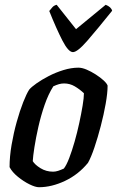

<svg xmlns="http://www.w3.org/2000/svg" viewBox="-20 -783 489 803"><path d="M143 0Q128 0 103.5 -12Q79 -24 55 -43.5Q31 -63 20 -84Q20 -128 28.5 -177.5Q37 -227 50 -273.5Q63 -320 77 -355.5Q91 -391 102 -408Q111 -419 133 -434.5Q155 -450 184 -465Q213 -480 245.5 -490Q278 -500 308 -500Q323 -500 342 -492Q361 -484 380.5 -471.5Q400 -459 413.5 -446.5Q427 -434 430 -425Q430 -394 422 -349Q414 -304 401.5 -256Q389 -208 375 -166.5Q361 -125 348 -102Q308 -53 252 -26.5Q196 0 143 0ZM202 -65Q212 -65 223 -68.5Q234 -72 247 -78Q258 -92 269.5 -122Q281 -152 292 -190.5Q303 -229 311.5 -268.5Q320 -308 325.5 -341Q331 -374 331 -393Q313 -410 292.5 -422Q272 -434 248 -434Q237 -434 226.5 -431Q216 -428 203 -422Q182 -389 166.5 -344Q151 -299 140.5 -252.5Q130 -206 124 -167.5Q118 -129 117 -109Q126 -94 149.5 -79.5Q173 -65 202 -65ZM285 -565Q266 -565 241 -613.5Q216 -662 186 -737Q192 -744 198.5 -752Q205 -760 217 -763L298 -661L422 -763Q445 -754 449 -738Q388 -662 346 -613.5Q304 -565 285 -565Z"/></svg>

Font: Texturina 72pt 72pt SemiBold
Style: Italic
Weight: 600
Italic angle: -11°
Designer: Guillermo Torres Carreño
Foundry: Omnibus-Type
Version: Version 1.002; ttfautohint (v1.8.3)